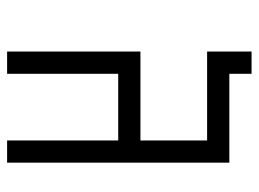

<svg xmlns="http://www.w3.org/2000/svg" viewBox="-114 -551 728 540"><g transform="rotate(-90 250.0 -281.0)"><path d="M312.5 0V62.5H375Q375 62.5 375 -62.5H125V-250H375Q375 -250 375 -625H312.5V-312.5H125V-625H62.5Q62.5 -625 62.5 0Z"/></g></svg>

Font: BFUnifontExMono
Style: Regular
Weight: 500
Version: Version 15.0.06